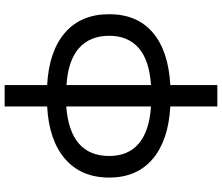

<svg xmlns="http://www.w3.org/2000/svg" viewBox="-86 -696 976 845"><g transform="rotate(90 402.5 -274.0)"><path d="M449 7V194H355V7Q206 -1 124.5 -71.5Q43 -142 43 -266Q43 -389 124 -458Q205 -527 355 -535V-742H449V-535Q598 -527 680 -457.5Q762 -388 762 -266Q762 -143 680 -72Q598 -1 449 7ZM355 -78V-450Q246 -443 192 -396Q138 -349 138 -266Q138 -181 192.5 -133Q247 -85 355 -78ZM667 -266Q667 -350 612 -396.5Q557 -443 449 -450V-77Q667 -94 667 -266Z"/></g></svg>

Font: CMG Sans Medium
Style: Regular
Weight: 500
Designer: Julieta Ulanovsky
Foundry: Julieta Ulanovsky
Version: Version 7.200